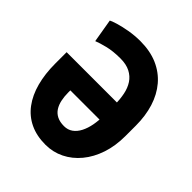

<svg xmlns="http://www.w3.org/2000/svg" viewBox="-198 -855 1000 1000"><g transform="rotate(45 301.5 -355.5)"><path d="M295.4 10.3Q230 10.3 180.9 -13.2Q131.8 -36.6 98.9 -80.8Q65.9 -125 49.3 -187Q32.7 -249 32.7 -325.7V-408.7H441.9V-281.7H187V-266.6Q187 -237.3 192.4 -211.7Q197.8 -186 210 -167Q222.2 -147.9 243.2 -137.2Q264.2 -126.5 295.4 -126.5Q322.8 -126.5 343.3 -141.1Q363.8 -155.8 377.2 -181.9Q390.6 -208 397 -242.2Q403.3 -276.4 403.3 -315.4V-393.6Q403.3 -432.6 396.2 -467.3Q389.2 -502 372.1 -528.1Q355 -554.2 325.9 -569.1Q296.9 -584 253.9 -584Q199.7 -584 159.7 -574Q119.6 -564 97.2 -554.7L75.2 -684.1Q83 -689 112.1 -698Q141.1 -707 181.6 -714.1Q222.2 -721.2 263.7 -721.2Q335.9 -721.2 390.9 -697.3Q445.8 -673.3 483.2 -629.4Q520.5 -585.4 539.3 -525.4Q558.1 -465.3 558.1 -393.6V-315.4Q558.1 -243.7 538.1 -183.8Q518.1 -124 482.2 -80.6Q446.3 -37.1 398.4 -13.4Q350.6 10.3 295.4 10.3Z"/></g></svg>

Font: Roboto Condensed ExtraBold
Style: Regular
Weight: 800
Designer: Christian Robertson
Foundry: Google
Version: Version 3.008; 2023